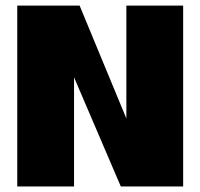

<svg xmlns="http://www.w3.org/2000/svg" viewBox="-20 -670 720 690"><path d="M42 0V-649.9H266.1L434.1 -244.1V-649.9H638.2V0H414.1L246.1 -392.1V0Z"/></svg>

Font: Apfel Grotezk Satt
Style: Regular
Weight: 900
Designer: Luigi Gorlero
Foundry: © 2023, Luigi Gorlero & Collletttivo
Version: Version 2.000;Glyphs 3.2 (3217)